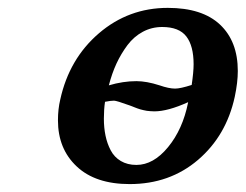

<svg xmlns="http://www.w3.org/2000/svg" viewBox="-20 -460 627 490"><path d="M408.2 -439.9Q496.1 -439.9 541.5 -397.2Q586.9 -354.5 586.9 -278.8Q586.9 -249.5 579.1 -212.9Q557.6 -113.8 485.4 -52Q413.1 9.8 311 9.8Q223.6 9.8 175.8 -35.2Q127.9 -80.1 127.9 -152.8Q127.9 -181.6 133.8 -206.1Q156.7 -310.1 232.4 -375Q308.1 -439.9 408.2 -439.9ZM394 -391.1Q367.2 -391.1 344.5 -378.9Q321.8 -366.7 305.4 -345Q289.1 -323.2 277.3 -297.9Q265.6 -272.5 257.8 -242.2Q293.9 -252.9 328.1 -252.9Q354 -252.9 387.2 -242.2Q411.1 -233.9 426.8 -233.9Q440.4 -233.9 469.2 -243.2Q474.1 -276.4 474.1 -295.9Q474.1 -342.8 455.6 -366.9Q437 -391.1 394 -391.1ZM328.1 -39.1Q371.6 -39.1 408.9 -84.5Q446.3 -129.9 460 -198.2V-199.2Q408.2 -175.8 374 -175.8Q368.7 -175.8 363.5 -176.3Q358.4 -176.8 354.5 -177.2Q350.6 -177.7 345.7 -179Q340.8 -180.2 338.1 -180.9Q335.4 -181.6 330.8 -183.3Q326.2 -185.1 324.2 -185.8Q322.3 -186.5 317.4 -188.5Q312.5 -190.4 311 -190.9Q277.3 -203.1 271 -203.1Q262.7 -203.1 248 -200.2Q245.1 -180.7 245.1 -157.2Q245.1 -133.8 249.3 -113.8Q253.4 -93.8 262.5 -76.4Q271.5 -59.1 288.3 -49.1Q305.2 -39.1 328.1 -39.1ZM478 -247.1 475.1 -246.1Q477.1 -246.1 478 -247.1Z"/></svg>

Font: Linear Smooth
Style: Bold Italic
Weight: 700
Designer: Philipp H. Poll, Flanker
Foundry: Philipp H. Poll, reworked by Flanker
Version: Version 1.061 | FøM Fix